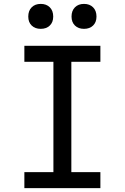

<svg xmlns="http://www.w3.org/2000/svg" viewBox="-20 -965 640 985"><path d="M411 -817Q382 -817 364.5 -834Q347 -851 347 -880Q347 -910 364.5 -927.5Q382 -945 411 -945Q440 -945 457.5 -927.5Q475 -910 475 -880Q475 -851 457.5 -834Q440 -817 411 -817ZM189 -817Q160 -817 142.5 -834Q125 -851 125 -880Q125 -910 142.5 -927.5Q160 -945 189 -945Q218 -945 235.5 -927.5Q253 -910 253 -880Q253 -851 235.5 -834Q218 -817 189 -817ZM105 0V-82H254V-648H105V-730H495V-648H346V-82H495V0Z"/></svg>

Font: Liga JetBrainsMono Nerd Font
Style: Regular
Weight: 400
Designer: Philipp Nurullin, Konstantin Bulenkov
Foundry: JetBrains
Version: Version 2.225; ttfautohint (v1.8.3)